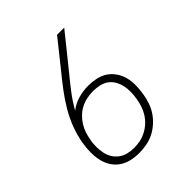

<svg xmlns="http://www.w3.org/2000/svg" viewBox="-203 -867 1006 1006"><g transform="rotate(-45 300.0 -363.5)"><path d="M249 8Q218 8 189 1Q160 -6 136.5 -22.5Q113 -39 98 -64Q83 -89 77 -118Q71 -147 71.5 -177.5Q72 -208 77 -239Q85 -286 102 -332Q119 -378 144.5 -421.5Q170 -465 200.5 -505.5Q231 -546 263 -585L383 -735H436L296 -561Q295 -560 294.5 -559.5Q294 -559 293 -558L291 -555Q258 -515 226 -473.5Q194 -432 169 -387Q200 -411 236.5 -421Q273 -431 308 -431Q338 -431 367 -425Q396 -419 419 -403.5Q442 -388 458 -364.5Q474 -341 481 -313.5Q488 -286 487.5 -256Q487 -226 482 -196Q478 -169 469 -142Q460 -115 444 -91Q428 -67 405.5 -47Q383 -27 357.5 -14.5Q332 -2 304 3Q276 8 249 8ZM250 -30Q272 -30 294.5 -34.5Q317 -39 338.5 -50Q360 -61 378 -77.5Q396 -94 409 -114.5Q422 -135 429 -157Q436 -179 440 -202Q444 -226 444.5 -250Q445 -274 440 -296Q435 -318 424 -337.5Q413 -357 395 -370Q377 -383 354 -388Q331 -393 307 -393Q285 -393 262 -388.5Q239 -384 218 -373.5Q197 -363 179 -346Q161 -329 148.5 -309Q136 -289 128.5 -267Q121 -245 118 -223L117 -222Q113 -198 113 -174.5Q113 -151 117.5 -128.5Q122 -106 133.5 -87Q145 -68 163 -54.5Q181 -41 203.5 -35.5Q226 -30 250 -30Z"/></g></svg>

Font: Iosevka Etoile Extralight
Style: Italic
Weight: 200
Italic angle: -9°
Designer: Belleve Invis
Foundry: Belleve Invis
Version: Version 22.1.2; ttfautohint (v1.8.4)